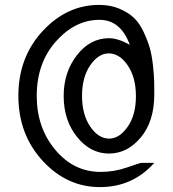

<svg xmlns="http://www.w3.org/2000/svg" viewBox="-20 -753 707 784"><path d="M55 -362Q55 -519 154 -626Q253 -733 385 -733Q431 -733 467.5 -717.5Q504 -702 527 -680Q550 -658 566.5 -622.5Q583 -587 591.5 -557.5Q600 -528 604.5 -487Q609 -446 609.5 -423Q610 -400 610 -368Q610 -258 555 -192Q500 -126 425 -126Q349 -126 294.5 -194Q240 -262 240 -361Q240 -458 294 -527.5Q348 -597 425 -597Q462 -597 510 -570Q473 -672 386 -672Q287 -672 208.5 -584Q130 -496 130 -361Q130 -232 205.5 -141.5Q281 -51 391 -51Q447 -51 499.5 -69.5Q552 -88 558 -88H610Q522 11 388 11Q253 11 154 -96.5Q55 -204 55 -362ZM315 -362Q315 -285 348.5 -236Q382 -187 426 -187Q467 -187 501 -235Q535 -283 535 -360Q535 -437 501.5 -486Q468 -535 424 -535Q382 -535 348.5 -486.5Q315 -438 315 -362Z"/></svg>

Font: CMU Sans Serif
Style: Medium
Weight: 500
Version: Version 0.7.0